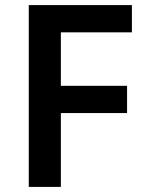

<svg xmlns="http://www.w3.org/2000/svg" viewBox="-20 -734 578 754"><path d="M219 0H93V-714H498V-607H219V-397H479V-290H219Z"/></svg>

Font: Noto Sans Cham SemiBold
Style: Regular
Weight: 600
Version: Version 2.002